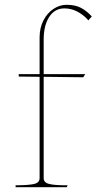

<svg xmlns="http://www.w3.org/2000/svg" viewBox="-20 -780 402 800"><path d="M145 -38V-460L58 -461V-471H145V-624Q145 -664 161 -695Q177 -726 203 -743Q229 -760 257 -760Q294 -760 318 -747Q342 -734 362 -712V-711L348 -695L343 -701Q326 -719 301.5 -732Q277 -745 248 -745Q208 -745 185 -709.5Q162 -674 162 -615V-471H335L327 -458L162 -460V-38Q162 -19 185 -13.5Q208 -8 251 -8H262L258 0H45V-8Q95 -8 120 -13Q145 -18 145 -38Z"/></svg>

Font: TMT Limkin
Style: Regular
Weight: 400
Designer: Gabriel Drozdov
Version: Version 1.000;Glyphs 3.1.2 (3151)